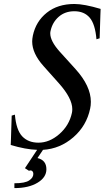

<svg xmlns="http://www.w3.org/2000/svg" viewBox="-20 -755 528 970"><path d="M356 -734.9Q404.8 -734.9 488.3 -710Q487.8 -698.7 487.1 -678.7Q486.3 -658.7 485.4 -624Q484.4 -589.4 483.4 -561.5L467.3 -556.6Q460.9 -633.3 433.1 -665.8Q405.3 -698.2 355.5 -698.2Q308.6 -698.2 276.6 -670.2Q244.6 -642.1 235.4 -598.6Q233.9 -592.8 233.9 -586.4Q233.9 -547.4 281.7 -494.1L361.3 -406.2Q439 -320.3 439 -240.7Q439 -222.2 435.5 -206.5Q417.5 -119.6 350.6 -61.5Q283.7 -3.4 197.3 2L169.4 43.5Q214.4 54.2 214.4 100.1Q214.4 141.1 169.9 168Q125 195.3 52.7 195.3V170.9Q107.4 170.9 127.9 156.2Q148.4 142.6 148.4 123.5Q148.4 115.2 144.3 110.6Q140.1 106 134.3 106Q129.9 106 126.5 107.9L106 94.7L167.5 2Q109.4 0 34.2 -22.5Q34.7 -33.7 35.4 -53.7Q36.1 -73.7 37.1 -108.4Q38.1 -143.1 39.1 -170.9L55.2 -175.8Q62 -98.1 92.3 -66.2Q122.6 -34.2 174.3 -34.2Q230 -34.2 279.8 -77.6Q329.6 -121.1 343.3 -184.6Q345.2 -192.9 345.2 -203.6Q345.2 -258.3 277.3 -334.5L199.7 -421.4Q142.6 -485.4 142.6 -545.4Q142.6 -558.1 146 -575.2Q161.1 -646.5 216.3 -690.7Q271.5 -734.9 356 -734.9Z"/></svg>

Font: Flanker
Style: Italic
Weight: 400
Italic angle: -12°
Designer: Flanker
Version: Version 2.027